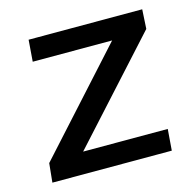

<svg xmlns="http://www.w3.org/2000/svg" viewBox="-81 -587 683 671"><g transform="rotate(-15 260.5 -252.0)"><path d="M29 0 36 -69 390 -460 402 -426H72L78 -504H489L485 -434L130 -43L120 -77H467L461 0Z"/></g></svg>

Font: Muli SemiBold
Style: Italic
Weight: 600
Italic angle: -4.541°
Designer: Vernon Adams
Foundry: Vernon Adams
Version: Version 2.100; ttfautohint (v1.8.1.43-b0c9)